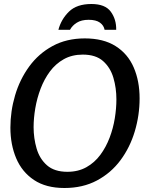

<svg xmlns="http://www.w3.org/2000/svg" viewBox="-20 -930 748 960"><path d="M302 10Q210 10 150 -30Q90 -70 61 -138.5Q32 -207 32 -292Q32 -374 55.5 -453.5Q79 -533 126 -597.5Q173 -662 243 -700Q313 -738 404 -738Q497 -738 558 -699.5Q619 -661 648.5 -593Q678 -525 678 -438Q678 -354 654 -273.5Q630 -193 582.5 -129Q535 -65 464.5 -27.5Q394 10 302 10ZM317 -71Q371 -71 412 -94Q453 -117 481.5 -155.5Q510 -194 528 -241.5Q546 -289 554 -338.5Q562 -388 562 -433Q562 -490 547 -541Q532 -592 495.5 -624.5Q459 -657 394 -657Q340 -657 299 -634Q258 -611 229.5 -572.5Q201 -534 183 -486.5Q165 -439 156.5 -389Q148 -339 148 -294Q148 -239 163 -187.5Q178 -136 215 -103.5Q252 -71 317 -71ZM272 -781Q286 -834 325 -872Q364 -910 437 -910Q506 -910 534 -871.5Q562 -833 561 -781H503Q499 -803 479.5 -817Q460 -831 423 -831Q387 -831 364 -816.5Q341 -802 330 -781Z"/></svg>

Font: Rosario SemiBold
Style: Italic
Weight: 600
Italic angle: -8.05°
Designer: Hector Gatti
Foundry: Omnibus Type
Version: Version 1.101; ttfautohint (v1.8.1.43-b0c9)